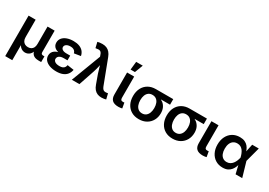

<svg xmlns="http://www.w3.org/2000/svg" viewBox="22 -1805 4289 3056"><g transform="rotate(30 2167.0 -277.5)"><path d="M64 204.1V-540H193.8V-221.2Q193.8 -179.7 208.5 -152.8Q223.1 -126 248 -112.8Q272.9 -99.6 304.7 -99.6Q336.4 -99.6 360.8 -112.8Q385.3 -126 398.9 -152.8Q412.6 -179.7 412.6 -221.2V-540H543V-146Q543 -124 553.2 -114.3Q563.5 -104.5 587.4 -104.5H606.9V0H557.1Q486.8 0 452.4 -34.7Q418 -69.3 418 -135.3V-184.6H440.9Q440.9 -129.9 428.2 -94.5Q415.5 -59.1 395.3 -38.8Q375 -18.6 351.6 -10Q328.1 -1.5 307.1 -1.5Q285.6 -1.5 262 -10Q238.3 -18.6 217.8 -38.8Q197.3 -59.1 184.3 -94.5Q171.4 -129.9 171.4 -184.6H193.8V204.1Z M887.2 10.3Q819.8 10.3 766.1 -8.5Q712.4 -27.3 681.4 -62.7Q650.4 -98.1 650.4 -147.9Q650.4 -177.2 662.8 -202.1Q675.3 -227.1 701.4 -245.6Q727.5 -264.2 768.1 -274.7Q808.6 -285.2 864.3 -285.2H956.1V-233.4H885.3Q852.1 -233.4 828.1 -224.1Q804.2 -214.8 791.3 -198.2Q778.3 -181.6 778.3 -159.7Q778.3 -127.9 807.1 -108.6Q835.9 -89.4 889.2 -89.4Q923.3 -89.4 945.3 -98.1Q967.3 -106.9 979.5 -124.5Q991.7 -142.1 996.6 -168L1116.2 -150.4Q1106.9 -99.6 1078.6 -63.5Q1050.3 -27.3 1002.4 -8.5Q954.6 10.3 887.2 10.3ZM865.7 -260.7Q811.5 -260.7 772.5 -270Q733.4 -279.3 708.7 -296.4Q684.1 -313.5 672.1 -337.2Q660.2 -360.8 660.2 -389.2Q660.2 -439.5 689.7 -474.9Q719.2 -510.3 770.8 -529.1Q822.3 -547.9 887.7 -547.9Q949.7 -547.9 995.6 -530.8Q1041.5 -513.7 1069.8 -480.7Q1098.1 -447.8 1107.9 -399.4L988.3 -380.4Q981.4 -412.1 956.3 -430.4Q931.2 -448.7 887.2 -448.7Q840.8 -448.7 814 -429.7Q787.1 -410.6 787.1 -381.3Q787.1 -354.5 812.7 -337.2Q838.4 -319.8 886.2 -319.8H956.1V-260.7Z M1170.4 0 1376 -542 1366.2 -569.8Q1357.4 -598.6 1344.7 -612.3Q1332 -626 1313.2 -628.9Q1294.4 -631.8 1267.1 -626.5L1244.6 -624L1220.2 -726.1Q1235.8 -731 1260 -734.1Q1284.2 -737.3 1309.1 -737.3Q1353 -737.3 1387.2 -723.1Q1421.4 -709 1447.3 -679.2Q1473.1 -649.4 1491.2 -601.6L1659.2 -159.7Q1670.4 -131.3 1684.1 -116.7Q1697.8 -102.1 1715.6 -98.4Q1733.4 -94.7 1756.3 -98.6L1776.9 -101.6L1801.3 -1.5Q1787.1 2.9 1764.4 6.6Q1741.7 10.3 1717.3 10.3Q1675.8 10.3 1642.3 -3.9Q1608.9 -18.1 1583.7 -48.1Q1558.6 -78.1 1542 -126L1483.4 -288.1Q1465.8 -339.8 1452.6 -389.9Q1439.5 -439.9 1425.8 -494.1H1460Q1446.3 -440.9 1434.8 -390.1Q1423.3 -339.4 1406.7 -288.1L1309.6 0Z M2027.3 2.9Q1948.2 2.9 1911.4 -31.5Q1874.5 -65.9 1874.5 -135.7V-540H2004.9V-154.8Q2004.9 -126 2014.2 -114Q2023.4 -102.1 2047.4 -102.1Q2058.1 -102.1 2064.7 -102.5Q2071.3 -103 2076.2 -104.5L2093.8 -5.9Q2082.5 -2.9 2065.2 0Q2047.9 2.9 2027.3 2.9ZM1898.9 -608.4 1915 -758.8H2036.1L1979 -608.4Z M2404.3 11.2Q2324.7 11.2 2265.9 -23.4Q2207 -58.1 2175 -120.4Q2143.1 -182.6 2143.1 -265.6Q2143.1 -348.6 2175 -410.2Q2207 -471.7 2265.9 -505.9Q2324.7 -540 2403.8 -540H2722.7V-438H2489.7L2403.8 -434.1Q2361.8 -434.1 2333.3 -412.8Q2304.7 -391.6 2290.3 -353.5Q2275.9 -315.4 2275.9 -265.6Q2275.9 -216.3 2290.3 -177.7Q2304.7 -139.2 2333.3 -116.9Q2361.8 -94.7 2404.3 -94.7Q2446.3 -94.7 2475.1 -116.9Q2503.9 -139.2 2518.3 -177.7Q2532.7 -216.3 2532.7 -265.6Q2532.7 -315.4 2518.3 -353.3Q2503.9 -391.1 2475.1 -412.6Q2446.3 -434.1 2404.3 -434.1V-469.7Q2461.4 -469.7 2509 -455.8Q2556.6 -441.9 2591.6 -414.1Q2626.5 -386.2 2645.8 -344.2Q2665 -302.2 2665 -245.6Q2665 -172.4 2633.1 -114.3Q2601.1 -56.2 2542.5 -22.5Q2483.9 11.2 2404.3 11.2Z M3023.4 11.2Q2943.8 11.2 2885 -23.4Q2826.2 -58.1 2794.2 -120.4Q2762.2 -182.6 2762.2 -265.6Q2762.2 -348.6 2794.2 -410.2Q2826.2 -471.7 2885 -505.9Q2943.8 -540 3022.9 -540H3341.8V-438H3108.9L3022.9 -434.1Q2981 -434.1 2952.4 -412.8Q2923.8 -391.6 2909.4 -353.5Q2895 -315.4 2895 -265.6Q2895 -216.3 2909.4 -177.7Q2923.8 -139.2 2952.4 -116.9Q2981 -94.7 3023.4 -94.7Q3065.4 -94.7 3094.2 -116.9Q3123 -139.2 3137.5 -177.7Q3151.9 -216.3 3151.9 -265.6Q3151.9 -315.4 3137.5 -353.3Q3123 -391.1 3094.2 -412.6Q3065.4 -434.1 3023.4 -434.1V-469.7Q3080.6 -469.7 3128.2 -455.8Q3175.8 -441.9 3210.7 -414.1Q3245.6 -386.2 3264.9 -344.2Q3284.2 -302.2 3284.2 -245.6Q3284.2 -172.4 3252.2 -114.3Q3220.2 -56.2 3161.6 -22.5Q3103 11.2 3023.4 11.2Z M3577.6 2.9Q3498.5 2.9 3461.7 -31.5Q3424.8 -65.9 3424.8 -135.7V-540H3555.2V-154.8Q3555.2 -126 3564.5 -114Q3573.7 -102.1 3597.7 -102.1Q3608.4 -102.1 3615 -102.5Q3621.6 -103 3626.5 -104.5L3644 -5.9Q3632.8 -2.9 3615.5 0Q3598.1 2.9 3577.6 2.9Z M3944.8 11.7Q3869.6 11.7 3813 -23.7Q3756.3 -59.1 3724.9 -122.1Q3693.4 -185.1 3693.4 -268.1Q3693.4 -351.6 3725.1 -414.6Q3756.8 -477.5 3814 -512.7Q3871.1 -547.9 3947.3 -547.9Q4001.5 -547.9 4038.6 -530.5Q4075.7 -513.2 4099.1 -485.1Q4122.6 -457 4136 -423.3Q4149.4 -389.6 4156.2 -356.9H4196.3L4222.2 -273.9L4302.2 0H4180.2L4115.2 -271.5Q4107.9 -302.7 4095.9 -332.8Q4084 -362.8 4066.2 -387.2Q4048.3 -411.6 4022.2 -426Q3996.1 -440.4 3960.9 -440.4Q3918.9 -440.4 3888.7 -419.9Q3858.4 -399.4 3842.3 -360.8Q3826.2 -322.3 3826.2 -268.6Q3826.2 -215.8 3841.8 -177.2Q3857.4 -138.7 3887 -117.9Q3916.5 -97.2 3957 -97.2Q3992.2 -97.2 4019 -112.3Q4045.9 -127.4 4065.2 -152.6Q4084.5 -177.7 4096.7 -208Q4108.9 -238.3 4115.7 -268.6L4173.8 -540H4294.9L4222.2 -268.6L4196.3 -187.5H4156.7Q4148.4 -154.8 4134.8 -119.9Q4121.1 -85 4097.9 -55.2Q4074.7 -25.4 4037.6 -6.8Q4000.5 11.7 3944.8 11.7Z"/></g></svg>

Font: V-Inter
Style: SemiBold-600
Weight: 600
Designer: Rasmus Andersson
Foundry: rsms
Version: Version 4.000;git-4146feb